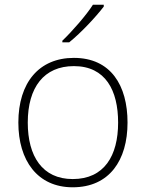

<svg xmlns="http://www.w3.org/2000/svg" viewBox="-20 -786 621 816"><path d="M421 -758V-766H375C348 -723 287 -653 245 -613V-606H274C326 -648 388 -715 421 -758ZM522 -265C522 -423 451 -540 294 -540C146 -540 58 -435 58 -265C58 -104 139 10 289 10C445 10 522 -105 522 -265ZM98 -265C98 -415 167 -505 294 -505C429 -505 482 -401 482 -265C482 -124 423 -25 289 -25C160 -25 98 -122 98 -265Z"/></svg>

Font: Noto Sans Telugu ExtraLight
Style: Regular
Weight: 200
Designer: Jelle Bosma - Monotype Design Team
Foundry: Monotype Imaging Inc.
Version: Version 2.005